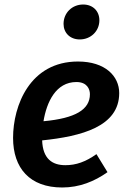

<svg xmlns="http://www.w3.org/2000/svg" viewBox="-20 -817 565 852"><path d="M334 -642C383 -642 421 -679 421 -727C421 -767 393 -797 349 -797C300 -797 262 -760 262 -711C262 -672 290 -642 334 -642ZM509 -404C509 -479 447 -544 326 -544C113 -544 38 -349 38 -205C38 -71 112 15 256 15C333 15 399 -12 457 -53L408 -133C360 -99 318 -84 270 -84C212 -84 170 -112 167 -194C341 -212 509 -255 509 -404ZM173 -279C187 -364 228 -453 319 -453C366 -453 379 -422 379 -399C379 -331 315 -292 173 -279Z"/></svg>

Font: Fira Sans Medium
Style: Italic
Weight: 500
Italic angle: -8°
Designer: bBox Type GmbH & Carrois Corporate GbR & Edenspiekermann AG
Foundry: bBox Type GmbH & Carrois Corporate GbR & Edenspiekermann AG
Version: Version 4.301;PS 004.301;hotconv 1.0.88;makeotf.lib2.5.64775